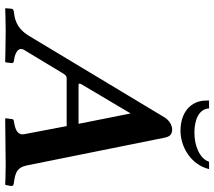

<svg xmlns="http://www.w3.org/2000/svg" viewBox="-64 -780 846 759"><g transform="rotate(90 359.5 -401.0)"><path d="M649 -804H620C607 -765 554 -746 505 -746C452 -746 411 -765 409 -804H378V-793C378 -730 427 -691 497 -691C562 -691 632 -733 649 -804ZM633 -91 525 -627C520.8 -648 513.5 -658 491 -658C480 -658 458.2 -650.6 444 -627L123.7 -94.5C108.8 -69.7 86.5 -40.8 39 -34L25 -32C21 -31.4 15.5 -29.1 15 -23L13 0L15 2C15 2 62 0 101 0C137 0 225 2 225 2L227 0L230 -23C230 -29 228 -31.3 223 -32L212 -34C187.6 -38.4 165 -51 178 -73L271 -227C277.3 -237.4 282 -241 290 -241H479L511 -73C515.8 -47.9 493.4 -38.4 469 -34L458 -32C453 -31.3 451.8 -29.5 451 -23L448 0L450 2C450 2 598 0 634 0C673 0 710 2 710 2L712 0L716 -23C716 -29 710 -31.4 706 -32L692 -34C644.5 -40.8 638.7 -62.6 633 -91ZM316 -288C309.8 -288 309.8 -292.9 314 -300L429 -494L470 -288Z"/></g></svg>

Font: Linux Libertine O
Style: Bold Italic
Weight: 700
Italic angle: -11.5°
Designer: Philipp H. Poll
Foundry: Philipp H. Poll
Version: Version 4.1.0